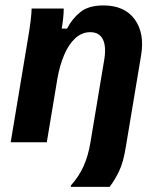

<svg xmlns="http://www.w3.org/2000/svg" viewBox="-20 -532 590 718"><path d="M245 166.7V161.7Q275 128.3 292.5 89.6Q310 50.8 318.3 0L369.2 -305Q378.3 -356.7 365 -384.2Q351.7 -411.7 317.5 -411.7Q285.8 -411.7 260.8 -388.3Q235.8 -365 219.6 -325.8Q203.3 -286.7 195 -240L155 0H20L83.3 -380Q90 -417.5 94.2 -451.2Q98.3 -485 98.3 -500H218.3Q218.3 -482.5 216.2 -463.8Q214.2 -445 210.8 -425H230.8Q250 -462.5 280.8 -487.1Q311.7 -511.7 366.7 -511.7Q445.8 -511.7 483.8 -459.6Q521.7 -407.5 507.5 -324.2L450.8 15.8Q441.7 74.2 425.4 107.9Q409.2 141.7 390 166.7Z"/></svg>

Font: Familjen Grotesk GF
Style: Bold Italic
Weight: 700
Designer: Anders Wikstroem, Jonas Baeckman, Matilda Gysing, Kristian Moeller
Foundry: Familjen STHML AB
Version: Version 2.000; Beta; Release 4; Build 6